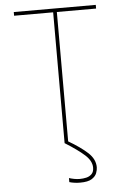

<svg xmlns="http://www.w3.org/2000/svg" viewBox="-62 -774 674 1038"><g transform="rotate(-5 275.0 -255.0)"><path d="M265 0V-710H53V-730H498V-710H285V0ZM330 220Q315 220 300 218Q285 216 272 212V190Q284 194 299.5 197Q315 200 330 200Q348 200 365.5 196Q383 192 395 180Q407 168 407 145Q407 109 370.5 76Q334 43 265 0L283 -9Q350 30 388.5 65.5Q427 101 427 145Q427 159 420.5 176.5Q414 194 393.5 207Q373 220 330 220Z"/></g></svg>

Font: M PLUS Code Latin SemiExpanded Thin
Style: Regular
Weight: 250
Width: 6
Designer: Coji Morishita
Foundry: UNDERFOREST DESIGN
Version: Version 1.002; ttfautohint (v1.8.3)